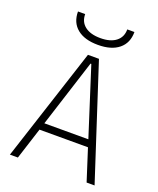

<svg xmlns="http://www.w3.org/2000/svg" viewBox="-163 -1006 912 1105"><g transform="rotate(20 293.0 -454.0)"><path d="M33.7 0 259.3 -693.4H326.7L552.2 0H503.4L441.4 -193.4H144.5L82.5 0ZM158.2 -237.3H427.7L295.4 -650.9H290.5ZM293 -766.6Q210.9 -766.6 165.5 -803.7Q120.1 -840.8 120.1 -908.2H164.1Q164.1 -860.8 198 -834.5Q231.9 -808.1 293 -808.1Q354 -808.1 387.9 -834.5Q421.9 -860.8 421.9 -908.2H465.8Q465.8 -840.8 420.4 -803.7Q375 -766.6 293 -766.6Z"/></g></svg>

Font: Cascadia Code ExtraLight
Style: Regular
Weight: 200
Monospace: yes
Designer: Aaron Bell
Foundry: Saja Typeworks
Version: Version 2407.024; ttfautohint (v1.8.4)